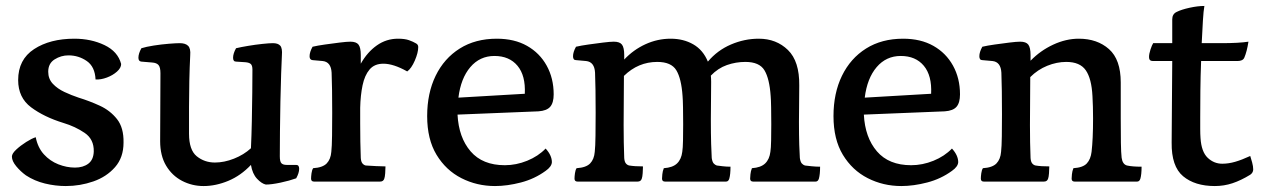

<svg xmlns="http://www.w3.org/2000/svg" viewBox="-20 -690 4235 645"><path d="M201 -65Q166 -65 131 -73.5Q96 -82 67 -101Q49 -114 34.5 -131.5Q20 -149 20 -164Q20 -174 34.5 -187.5Q49 -201 68 -213Q87 -225 100 -229Q107 -194 127.5 -171.5Q148 -149 176 -138Q204 -127 232 -127Q259 -127 276.5 -140Q294 -153 295 -181Q296 -222 264.5 -243.5Q233 -265 193 -277Q128 -297 84.5 -329.5Q41 -362 41 -421Q41 -490 94.5 -525Q148 -560 230 -560Q286 -560 331 -538.5Q376 -517 387 -475Q387 -462 373 -449.5Q359 -437 339 -429.5Q319 -422 301 -423Q299 -466 271.5 -485Q244 -504 210 -504Q185 -504 163.5 -490.5Q142 -477 142 -449Q142 -425 157.5 -408.5Q173 -392 196.5 -381Q220 -370 244 -362Q280 -351 315 -335Q350 -319 373 -290Q396 -261 395 -211Q395 -161 366.5 -128.5Q338 -96 293.5 -80.5Q249 -65 201 -65Z M664 -65Q625 -65 591.5 -82.5Q558 -100 538 -133.5Q518 -167 518 -216L519 -444Q519 -464 512.5 -471.5Q506 -479 491 -480L455 -483Q445 -484 445 -496Q445 -510 455 -528Q471 -533 496.5 -537Q522 -541 547 -543Q572 -545 584 -545Q603 -545 612 -536Q621 -527 619 -504Q617 -464 616 -418Q615 -372 615 -331V-241Q615 -186 641 -165Q667 -144 702 -144Q733 -144 766 -157Q799 -170 823 -192Q825 -234 826 -283.5Q827 -333 827.5 -379Q828 -425 828 -456Q828 -470 822.5 -475Q817 -480 804 -481L773 -483Q763 -483 763 -496Q763 -510 773 -528Q790 -532 814 -536Q838 -540 861.5 -542.5Q885 -545 897 -545Q914 -545 921.5 -536.5Q929 -528 927 -504Q926 -484 924.5 -442.5Q923 -401 922 -349.5Q921 -298 920.5 -249Q920 -200 920 -165Q920 -147 925.5 -141.5Q931 -136 943 -136H975Q985 -136 985 -123Q985 -109 975 -91Q953 -83 922.5 -76.5Q892 -70 873 -70Q859 -73 843.5 -89.5Q828 -106 823 -136Q789 -100 747 -82.5Q705 -65 664 -65Z M1035 -80Q1025 -80 1025 -90Q1025 -97 1026.5 -108Q1028 -119 1032 -125Q1064 -127 1077.5 -141Q1091 -155 1093 -180Q1095 -197 1095.5 -234.5Q1096 -272 1096 -311Q1096 -350 1095.5 -387Q1095 -424 1094 -446Q1092 -482 1064 -485L1030 -488Q1020 -489 1020 -501Q1020 -515 1030 -533Q1047 -537 1072 -540.5Q1097 -544 1121 -547Q1145 -550 1157 -550Q1177 -550 1184.5 -540Q1192 -530 1192 -505Q1192 -492 1192 -476Q1214 -515 1246 -537.5Q1278 -560 1317 -560Q1340 -560 1354 -555Q1368 -550 1378 -544Q1385 -540 1385 -532Q1385 -513 1373.5 -486.5Q1362 -460 1348 -450Q1302 -476 1268 -476Q1238 -476 1221.5 -456.5Q1205 -437 1198 -403.5Q1191 -370 1190 -328Q1190 -315 1190 -301.5Q1190 -288 1190 -275Q1190 -245 1190.5 -214.5Q1191 -184 1192 -159Q1193 -146 1198 -140.5Q1203 -135 1209 -134Q1225 -133 1243.5 -132Q1262 -131 1275 -131Q1275 -121 1274 -108Q1273 -95 1271 -90Q1268 -80 1257 -80Z M1517 -305Q1521 -228 1561 -181.5Q1601 -135 1676 -135Q1714 -135 1751 -150Q1788 -165 1813 -191Q1834 -168 1834 -145Q1833 -130 1813 -116Q1776 -89 1730 -77Q1684 -65 1643 -65Q1582 -65 1530 -91.5Q1478 -118 1446.5 -170Q1415 -222 1415 -300Q1415 -377 1443.5 -435.5Q1472 -494 1524.5 -527Q1577 -560 1649 -560Q1708 -560 1750.5 -536Q1793 -512 1816.5 -469.5Q1840 -427 1840 -373Q1840 -345 1828.5 -331.5Q1817 -318 1789 -316ZM1641 -502Q1592 -502 1560 -464.5Q1528 -427 1520 -362L1743 -375Q1746 -436 1718.5 -469Q1691 -502 1641 -502Z M1920 -80Q1910 -80 1910 -90Q1910 -97 1911.5 -108Q1913 -119 1917 -125Q1949 -127 1962.5 -141Q1976 -155 1978 -180Q1980 -197 1980.5 -234.5Q1981 -272 1981 -311Q1981 -350 1980.5 -387Q1980 -424 1979 -446Q1977 -482 1949 -485L1915 -488Q1905 -488 1905 -501Q1905 -515 1915 -533Q1932 -537 1957 -540.5Q1982 -544 2006 -547Q2030 -550 2042 -550Q2062 -550 2069.5 -540Q2077 -530 2077 -505Q2077 -498 2077 -490Q2108 -523 2148.5 -541.5Q2189 -560 2233 -560Q2276 -560 2309 -541Q2342 -522 2358 -483Q2390 -521 2435.5 -540.5Q2481 -560 2529 -560Q2588 -560 2627 -522Q2666 -484 2665 -403Q2665 -369 2664.5 -338Q2664 -307 2664 -281Q2664 -235 2665 -203.5Q2666 -172 2667 -159Q2669 -146 2673.5 -141Q2678 -136 2684 -134Q2691 -133 2706.5 -131.5Q2722 -130 2735 -130Q2735 -104 2731 -90Q2728 -80 2720 -80H2510Q2500 -80 2500 -90Q2500 -94 2501 -104.5Q2502 -115 2506 -125Q2536 -127 2550.5 -141Q2565 -155 2568 -180Q2570 -192 2570.5 -218.5Q2571 -245 2571 -273Q2571 -302 2570.5 -329Q2570 -356 2569 -367Q2565 -426 2548 -454Q2531 -482 2484 -482Q2452 -482 2422 -471.5Q2392 -461 2368 -436Q2369 -426 2369 -415Q2369 -381 2368.5 -349.5Q2368 -318 2368 -289Q2368 -241 2369 -206.5Q2370 -172 2371 -159Q2373 -146 2377.5 -141Q2382 -136 2388 -134Q2395 -133 2408 -131.5Q2421 -130 2434 -130Q2434 -104 2430 -90Q2427 -80 2419 -80H2214Q2204 -80 2204 -90Q2204 -94 2205 -104.5Q2206 -115 2210 -125Q2240 -127 2254.5 -141Q2269 -155 2272 -180Q2274 -192 2274.5 -218.5Q2275 -245 2275 -273Q2275 -302 2274.5 -329Q2274 -356 2273 -367Q2269 -426 2252 -454Q2235 -482 2188 -482Q2124 -482 2076 -435Q2076 -398 2075.5 -355Q2075 -312 2075 -270Q2075 -240 2075.5 -212Q2076 -184 2077 -159Q2078 -146 2083 -140.5Q2088 -135 2094 -134Q2112 -131 2140 -131Q2140 -121 2139 -108Q2138 -95 2136 -90Q2133 -80 2122 -80Z M2882 -305Q2886 -228 2926 -181.5Q2966 -135 3041 -135Q3079 -135 3116 -150Q3153 -165 3178 -191Q3199 -168 3199 -145Q3198 -130 3178 -116Q3141 -89 3095 -77Q3049 -65 3008 -65Q2947 -65 2895 -91.5Q2843 -118 2811.5 -170Q2780 -222 2780 -300Q2780 -377 2808.5 -435.5Q2837 -494 2889.5 -527Q2942 -560 3014 -560Q3073 -560 3115.5 -536Q3158 -512 3181.5 -469.5Q3205 -427 3205 -373Q3205 -345 3193.5 -331.5Q3182 -318 3154 -316ZM3006 -502Q2957 -502 2925 -464.5Q2893 -427 2885 -362L3108 -375Q3111 -436 3083.5 -469Q3056 -502 3006 -502Z M3285 -80Q3275 -80 3275 -90Q3275 -97 3276.5 -108Q3278 -119 3282 -125Q3314 -127 3327.5 -141Q3341 -155 3343 -180Q3345 -197 3345.5 -232Q3346 -267 3346 -306Q3346 -345 3345.5 -384.5Q3345 -424 3344 -446Q3342 -482 3314 -485L3280 -488Q3270 -488 3270 -501Q3270 -515 3280 -533Q3297 -537 3322 -540.5Q3347 -544 3371 -547Q3395 -550 3407 -550Q3427 -550 3434.5 -540Q3442 -530 3442 -505Q3442 -496 3442 -486Q3475 -520 3518 -540Q3561 -560 3604 -560Q3666 -560 3705.5 -525Q3745 -490 3745 -413V-292Q3745 -244 3745.5 -210.5Q3746 -177 3748 -160Q3751 -138 3766 -134Q3784 -130 3815 -130Q3815 -104 3811 -90Q3808 -80 3800 -80H3590Q3580 -80 3580 -90Q3580 -94 3581 -104.5Q3582 -115 3586 -125Q3618 -127 3631 -141Q3644 -155 3647 -180Q3652 -222 3652 -292Q3652 -312 3651.5 -331Q3651 -350 3650 -367Q3647 -426 3627.5 -454Q3608 -482 3562 -482Q3530 -482 3498 -469Q3466 -456 3441 -431Q3441 -393 3440.5 -351Q3440 -309 3440 -270Q3440 -240 3440.5 -212Q3441 -184 3442 -159Q3443 -146 3448 -140.5Q3453 -135 3459 -134Q3477 -131 3505 -131Q3505 -121 3504 -108Q3503 -95 3501 -90Q3498 -80 3487 -80Z M4061 -65Q3994 -65 3954.5 -98Q3915 -131 3916 -211L3918 -485H3853Q3840 -485 3840 -498Q3840 -509 3845 -524Q3850 -539 3854 -545H3918V-625Q3918 -643 3933 -650Q3949 -658 3976.5 -664Q4004 -670 4026 -670Q4023 -654 4021 -620.5Q4019 -587 4017 -545H4083Q4142 -545 4174 -550Q4169 -517 4160 -496Q4155 -485 4137 -485H4015Q4013 -435 4012.5 -385Q4012 -335 4012 -295Q4012 -274 4012 -256.5Q4012 -239 4013 -226Q4016 -180 4037 -160Q4058 -140 4086 -140Q4107 -140 4129.5 -146.5Q4152 -153 4180 -166Q4183 -157 4186.5 -144Q4190 -131 4190 -121Q4190 -110 4180 -103Q4149 -84 4120.5 -74.5Q4092 -65 4061 -65Z"/></svg>

Font: Gowun Batang
Style: Bold
Weight: 700
Designer: Yanghee Ryu
Foundry: Yanghee Ryu
Version: Version 2.000